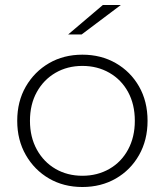

<svg xmlns="http://www.w3.org/2000/svg" viewBox="-20 -745 660 769"><path d="M310 4Q235 4 176.5 -30Q118 -64 83.5 -124Q49 -184 49 -261Q49 -339 83.5 -398.5Q118 -458 176.5 -492Q235 -526 310 -526Q385 -526 444 -492Q503 -458 537 -398.5Q571 -339 571 -261Q571 -184 537 -124Q503 -64 444 -30Q385 4 310 4ZM310 -41Q370 -41 418 -68.5Q466 -96 493 -146Q520 -196 520 -261Q520 -327 493 -376.5Q466 -426 418 -453.5Q370 -481 310 -481Q250 -481 202.5 -453.5Q155 -426 127.5 -376.5Q100 -327 100 -261Q100 -196 127.5 -146Q155 -96 202.5 -68.5Q250 -41 310 -41ZM253 -607 392 -725H464L307 -607Z"/></svg>

Font: Modern
Style: Regular
Weight: 300
Designer: Julieta Ulanovsky
Foundry: Julieta Ulanovsky
Version: Version 8.000